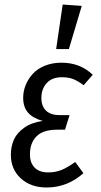

<svg xmlns="http://www.w3.org/2000/svg" viewBox="-20 -813 443 845"><path d="M255.9 -793 339.8 -787.1 283.2 -597.2H227.1ZM185.1 12.2Q115.7 12.2 71.8 -27.8Q27.8 -67.9 27.8 -131.8Q27.8 -168 41 -198Q54.2 -228 86.7 -251Q119.1 -273.9 168 -280.8Q124.5 -293 103.3 -317.4Q82 -341.8 82 -382.8Q82 -410.2 92.3 -436.8Q102.5 -463.4 122.6 -486.3Q142.6 -509.3 176 -523.2Q209.5 -537.1 251 -537.1Q332.5 -537.1 388.2 -483.9L348.1 -438Q324.7 -455.6 303.5 -464.4Q282.2 -473.1 252.9 -473.1Q208.5 -473.1 185.3 -447Q162.1 -420.9 162.1 -382.8Q162.1 -345.2 182.9 -325.7Q203.6 -306.2 244.1 -306.2H286.1L266.1 -242.2H231.9Q169.4 -242.2 140.6 -212.9Q111.8 -183.6 111.8 -133.8Q111.8 -96.2 132.6 -75.2Q153.3 -54.2 191.9 -54.2Q224.6 -54.2 251.2 -65.2Q277.8 -76.2 311 -100.1L347.2 -50.8Q276.4 12.2 185.1 12.2Z"/></svg>

Font: Fira Sans Compressed Book
Style: Italic
Weight: 350
Width: 3
Italic angle: -8°
Designer: Carrois Corporate & Edenspiekermann AG
Foundry: Carrois Corporate GbR & Edenspiekermann AG
Version: Version 4.203;PS 004.203;hotconv 1.0.88;makeotf.lib2.5.64775